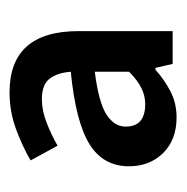

<svg xmlns="http://www.w3.org/2000/svg" viewBox="-14 -744 381 392"><g transform="rotate(-90 176.0 -547.5)"><path d="M133 -377Q87 -377 60 -404.5Q33 -432 33 -474Q33 -527 78.5 -555Q124 -583 226 -593Q224 -620 212 -636Q200 -652 170 -652Q147 -652 122.5 -642.5Q98 -633 75 -620L45 -675Q74 -692 109.5 -705Q145 -718 184 -718Q309 -718 309 -577V-385H242L234 -420H230Q210 -402 186 -389.5Q162 -377 133 -377ZM160 -441Q177 -441 193 -449Q209 -457 226 -474V-544Q163 -536 138.5 -520Q114 -504 114 -481Q114 -441 160 -441Z"/></g></svg>

Font: Processing Sans Pro Semibold
Style: Regular
Weight: 600
Designer: Paul D. Hunt
Foundry: Adobe Systems Incorporated
Version: Version 2.020;PS 2.000;hotconv 1.0.86;makeotf.lib2.5.63406